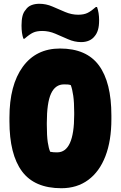

<svg xmlns="http://www.w3.org/2000/svg" viewBox="-20 -977 640 1017"><path d="M298 -720Q438 -720 504 -630.5Q570 -541 570 -365V-346Q570 -232 538.5 -150Q507 -68 447.5 -24Q388 20 305 20Q163 20 96.5 -69.5Q30 -159 30 -335V-354Q30 -526 100.5 -623Q171 -720 298 -720ZM228 -317Q228 -257 233 -223.5Q238 -190 246 -173Q256 -171 264.5 -170.5Q273 -170 283 -170Q373 -170 373 -369V-382Q373 -435 368 -470Q363 -505 355 -526Q347 -529 338.5 -529.5Q330 -530 319 -530Q273 -530 250.5 -481.5Q228 -433 228 -326ZM394 -899Q424 -899 443.5 -908.5Q463 -918 488 -940H494Q505 -909 505 -870Q505 -839 499 -819Q493 -799 482 -786Q470 -770 451.5 -762Q433 -754 410 -754Q375 -754 341 -769Q307 -784 273 -798.5Q239 -813 204 -813Q174 -813 155 -804Q136 -795 110 -772H104Q94 -799 94 -842Q94 -871 99 -891.5Q104 -912 116 -925Q127 -942 146 -949.5Q165 -957 188 -957Q224 -957 257.5 -942.5Q291 -928 325 -913.5Q359 -899 394 -899Z"/></svg>

Font: Recursive Mn Csl St Blk
Style: Regular
Weight: 900
Monospace: yes
Version: Version 1.079;hotconv 1.0.112;makeotfexe 2.5.65598; ttfautoh